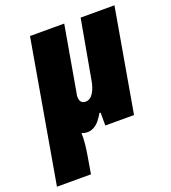

<svg xmlns="http://www.w3.org/2000/svg" viewBox="-170 -627 824 923"><g transform="rotate(-20 242.0 -165.5)"><path d="M-37 197 89 -528H264L206 -196Q204 -190 203.5 -184.5Q203 -179 203 -174Q203 -165 206 -157Q209 -149 215.5 -144.5Q222 -140 232 -140Q245 -140 255 -146.5Q265 -153 272.5 -165Q280 -177 285.5 -192.5Q291 -208 294 -227L348 -528H521L429 0H282V-66H276Q266 -48 253 -32Q240 -16 224 -7.5Q208 1 193 1Q183 1 176 -0.5Q169 -2 162 -5Q163 21 160 50.5Q157 80 152 108L137 197Z"/></g></svg>

Font: Archivo Condensed Black
Style: Italic
Weight: 900
Width: 3
Italic angle: -10°
Designer: Hector Gatti
Foundry: Omnibus-Type
Version: Version 2.001